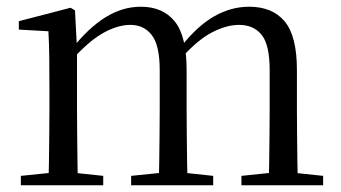

<svg xmlns="http://www.w3.org/2000/svg" viewBox="-20 -551 1014 571"><path d="M42 0V-28L150 -39H183L287 -28V0ZM124 0Q125 -24 125.5 -65Q126 -106 126.5 -150.5Q127 -195 127 -229V-290Q127 -341 126.5 -381Q126 -421 124 -458L36 -463V-488L190 -528L203 -520L209 -406V-403V-229Q209 -195 209.5 -150.5Q210 -106 210.5 -65Q211 -24 212 0ZM370 0V-28L478 -39H511L614 -28V0ZM452 0Q453 -24 453.5 -64.5Q454 -105 454.5 -149.5Q455 -194 455 -229V-342Q455 -416 431.5 -446.5Q408 -477 368 -477Q330 -477 287 -453Q244 -429 192 -371L183 -406H194Q243 -468 293.5 -499.5Q344 -531 399 -531Q464 -531 499.5 -487.5Q535 -444 535 -342V-229Q535 -194 535.5 -149.5Q536 -105 536.5 -64.5Q537 -24 538 0ZM698 0V-28L804 -39H837L941 -28V0ZM778 0Q780 -24 780.5 -64.5Q781 -105 781.5 -149.5Q782 -194 782 -229V-342Q782 -418 758 -447.5Q734 -477 691 -477Q654 -477 611 -455Q568 -433 518 -377L507 -413H519Q567 -474 617 -502.5Q667 -531 721 -531Q790 -531 826.5 -487.5Q863 -444 863 -343V-229Q863 -194 863.5 -149.5Q864 -105 864.5 -64.5Q865 -24 866 0Z"/></svg>

Font: Noto Serif KR ExtraLight
Style: Regular
Weight: 400
Version: Version 2.002-H1;hotconv 1.1.0;makeotfexe 2.6.0